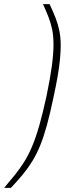

<svg xmlns="http://www.w3.org/2000/svg" viewBox="-100 -763 357 933"><path d="M-80 150Q-51 116 -27 86Q-3 56 17.5 23.5Q38 -9 56 -51.5Q74 -94 91 -153.5Q108 -213 126 -296Q144 -383 152 -442.5Q160 -502 160 -546Q160 -588 153.5 -619.5Q147 -651 135.5 -680.5Q124 -710 109 -743H141Q158 -707 170 -676Q182 -645 188.5 -613Q195 -581 195 -542Q195 -512 191.5 -475Q188 -438 180 -391.5Q172 -345 159 -286Q143 -209 127.5 -153Q112 -97 95 -55.5Q78 -14 57.5 19.5Q37 53 11.5 84Q-14 115 -47 150Z"/></svg>

Font: Saira SemiCondensed Thin
Style: Italic
Weight: 250
Width: 4
Italic angle: -12°
Designer: Hector Gatti with collaboration of the Omnibus-Type team
Foundry: Omnibus-Type
Version: Version 1.101